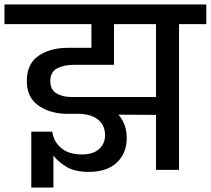

<svg xmlns="http://www.w3.org/2000/svg" viewBox="-44 -760 943 859"><path d="M879 -652H757V0H654V-246L486 -247Q523 -205 523 -142Q523 -75 479 -33Q435 9 353 9Q290 9 252 -14.5Q214 -38 195 -64V79H96V-171H190Q196 -126 230 -97.5Q264 -69 322 -69Q373 -69 399.5 -93.5Q426 -118 426 -155Q426 -200 394 -225.5Q362 -251 301 -251H245Q174 -254 125 -290Q76 -326 76 -398Q76 -474 128 -510Q180 -546 259 -546H365V-652H-24V-740H879ZM654 -326V-652H466V-470H287Q242 -470 211.5 -454Q181 -438 181 -397Q181 -360 207.5 -343Q234 -326 276 -326H320Z"/></svg>

Font: A Bank Premium Med
Style: Regular
Weight: 500
Designer: Ninad Kale (Devanagari), Jonny Pinhorn (Latin), Htun Naung (Myanmar)
Foundry: Indian Type Foundry
Version: 4.004